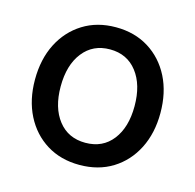

<svg xmlns="http://www.w3.org/2000/svg" viewBox="-73 -816 591 581"><g transform="rotate(15 223.0 -525.5)"><path d="M222.7 -309.6Q164.1 -309.6 119.9 -336.9Q75.7 -364.3 51 -412.8Q26.4 -461.4 26.4 -524.4Q26.4 -588.4 51 -637Q75.7 -685.5 119.9 -713.1Q164.1 -740.7 222.7 -740.7Q281.7 -740.7 325.9 -713.1Q370.1 -685.5 394.8 -637Q419.4 -588.4 419.4 -524.4Q419.4 -461.4 394.8 -412.8Q370.1 -364.3 325.9 -336.9Q281.7 -309.6 222.7 -309.6ZM222.7 -378.9Q276.9 -378.9 307.6 -418.5Q338.4 -458 338.4 -524.4Q338.4 -591.3 307.4 -631.3Q276.4 -671.4 222.7 -671.4Q169.4 -671.4 138.2 -631.6Q106.9 -591.8 106.9 -524.4Q106.9 -458 137.9 -418.5Q168.9 -378.9 222.7 -378.9Z"/></g></svg>

Font: Inter Display
Style: Regular
Weight: 400
Designer: Rasmus Andersson
Foundry: rsms
Version: Version 4.001;git-9221beed3